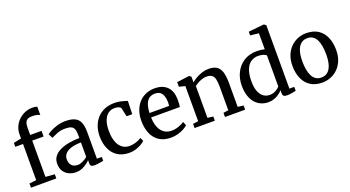

<svg xmlns="http://www.w3.org/2000/svg" viewBox="-55 -1477 3893 2135"><g transform="rotate(-20 1891.0 -409.5)"><path d="M37.5 0.5V-49L120.5 -58V-486H29V-532L120.5 -551.5V-600Q120.5 -648.5 139.5 -690.5Q158.5 -732.5 191.2 -763.8Q224 -795 265.5 -812.5Q307 -830 352 -830Q376 -830 389.5 -827.2Q403 -824.5 411.5 -821.5L411 -722.5Q401.5 -730 377 -736.2Q352.5 -742.5 319.5 -742Q288 -742.5 268.2 -732.5Q248.5 -722.5 239 -699.8Q229.5 -677 229.5 -637.5V-553H364V-486H229.5V-57L337.5 -49V0.5Z M568.5 11Q524 11 486.2 -6.8Q448.5 -24.5 425.2 -60Q402 -95.5 402 -149.5Q402 -199.5 429.2 -234.5Q456.5 -269.5 503 -291.2Q549.5 -313 608.5 -323.5Q667.5 -334 731.5 -334.5V-370Q731.5 -413.5 722 -439Q712.5 -464.5 688.5 -475.8Q664.5 -487 620 -487Q562 -487 518.5 -469Q475 -451 451 -438.5L425 -490.5Q436 -500 469 -517.8Q502 -535.5 549 -550Q596 -564.5 648 -564.5Q718.5 -564.5 759.8 -544.2Q801 -524 818.8 -480.8Q836.5 -437.5 836.5 -368.5V-51.5L894.5 -51V-6.5Q883.5 -3.5 865 0Q846.5 3.5 826 6Q805.5 8.5 788 8.5Q761 8.5 749.8 0.2Q738.5 -8 738.5 -37.5V-69.5Q726.5 -56.5 702 -37.5Q677.5 -18.5 643.8 -3.8Q610 11 568.5 11ZM614.5 -58.5Q641 -58.5 673.8 -73.8Q706.5 -89 731.5 -111V-282Q659 -281.5 612 -265.8Q565 -250 542 -223Q519 -196 519 -162Q519 -125.5 531.5 -102.8Q544 -80 565.5 -69.2Q587 -58.5 614.5 -58.5Z M1201 11Q1117 11 1061.5 -26Q1006 -63 978 -127Q950 -191 950 -271Q949.5 -333 967.8 -386.8Q986 -440.5 1021.8 -481.2Q1057.5 -522 1109.8 -544.8Q1162 -567.5 1229.5 -567.5Q1264.5 -567.5 1293.5 -561.8Q1322.5 -556 1344.2 -549Q1366 -542 1380 -537.5L1375 -382H1308L1285.5 -485Q1283.5 -493 1272.2 -499.5Q1261 -506 1244.8 -509.8Q1228.5 -513.5 1212 -513.5Q1169 -513.5 1136.5 -489.8Q1104 -466 1085.5 -418.8Q1067 -371.5 1066.5 -300.5Q1066 -240 1078 -194.5Q1090 -149 1111.5 -119.2Q1133 -89.5 1162.5 -74.8Q1192 -60 1226.5 -60Q1256.5 -60 1283.2 -66.5Q1310 -73 1332 -82.8Q1354 -92.5 1369 -103L1388 -62Q1371.5 -45 1342.8 -28.2Q1314 -11.5 1277.5 -0.2Q1241 11 1201 11Z M1694 11Q1610 11 1554.5 -25.8Q1499 -62.5 1471.8 -127.5Q1444.5 -192.5 1444.5 -277.5Q1444.5 -344 1463.8 -397.2Q1483 -450.5 1518 -488.8Q1553 -527 1600.8 -547.2Q1648.5 -567.5 1705.5 -567.5Q1799.5 -567.5 1851.2 -516.2Q1903 -465 1905.5 -368.5Q1905.5 -338 1904.2 -315.5Q1903 -293 1899 -276H1559.5Q1560 -228.5 1571 -188.8Q1582 -149 1603 -120Q1624 -91 1655 -75.2Q1686 -59.5 1726.5 -59.5Q1768 -59.5 1810.5 -74.5Q1853 -89.5 1876 -107.5L1895.5 -63Q1878 -45 1846.5 -28Q1815 -11 1775.2 0Q1735.5 11 1694 11ZM1559.5 -328.5H1792Q1793 -338 1793.8 -350.2Q1794.5 -362.5 1794.5 -372Q1794.5 -433.5 1770.2 -472.5Q1746 -511.5 1688 -511.5Q1661.5 -511.5 1639 -502.2Q1616.5 -493 1599.5 -471.8Q1582.5 -450.5 1572.2 -415.2Q1562 -380 1559.5 -328.5Z M2037 -58V-474L1966.5 -491.5V-546L2111.5 -565H2115.5L2136.5 -547.5V-506L2135.5 -481Q2157 -500.5 2190.5 -520Q2224 -539.5 2263.5 -552.5Q2303 -565.5 2342 -565.5Q2404.5 -565.5 2439.8 -541.8Q2475 -518 2489.8 -467.8Q2504.5 -417.5 2504.5 -339V-57.5L2572 -49.5V0H2333.5V-49.5L2393.5 -57.5V-338Q2393.5 -391 2385.5 -425.5Q2377.5 -460 2355.5 -476.2Q2333.5 -492.5 2292 -492.5Q2265.5 -492.5 2239 -483.8Q2212.5 -475 2188.5 -461.5Q2164.5 -448 2147 -434.5V-58L2213.5 -49.5V0H1974V-49.5Z M2845 11Q2801.5 11 2762.2 -5.2Q2723 -21.5 2692.8 -55.2Q2662.5 -89 2645 -140.5Q2627.5 -192 2627.5 -262.5Q2627.5 -347 2661.8 -416Q2696 -485 2760.5 -526.2Q2825 -567.5 2915.5 -567.5Q2941 -567.5 2964.2 -564.5Q2987.5 -561.5 3006.5 -556.5V-745.5L2906.5 -757V-801L3088.5 -819H3092L3114.5 -802.5V-51.5H3172V-5Q3151.5 -0.5 3123.2 4.8Q3095 10 3065.5 10Q3041 10 3028 1.8Q3015 -6.5 3015 -37V-69.5Q2998.5 -48.5 2973 -30.2Q2947.5 -12 2915 -0.5Q2882.5 11 2845 11ZM2887 -60Q2914.5 -60 2938 -69Q2961.5 -78 2979 -91.2Q2996.5 -104.5 3006.5 -117V-482.5Q2998.5 -494.5 2971 -503.5Q2943.5 -512.5 2910.5 -512.5Q2864 -512.5 2827 -488.8Q2790 -465 2768 -413.2Q2746 -361.5 2745 -277.5Q2744.5 -200 2763.5 -152Q2782.5 -104 2815 -82Q2847.5 -60 2887 -60Z M3232.5 -277.5Q3232.5 -348 3254.5 -402Q3276.5 -456 3314.2 -493Q3352 -530 3399.2 -548.8Q3446.5 -567.5 3497 -567.5Q3584 -567.5 3640 -529.8Q3696 -492 3723.2 -426.8Q3750.5 -361.5 3750.5 -279Q3750.5 -208.5 3728.5 -154Q3706.5 -99.5 3668.8 -63Q3631 -26.5 3583.5 -7.8Q3536 11 3485.5 11Q3420.5 11 3372.8 -10.8Q3325 -32.5 3294 -71.5Q3263 -110.5 3247.8 -163Q3232.5 -215.5 3232.5 -277.5ZM3492.5 -45.5Q3536 -45.5 3566.8 -70.2Q3597.5 -95 3613.5 -145.2Q3629.5 -195.5 3629.5 -271Q3629.5 -322.5 3622.2 -366.5Q3615 -410.5 3598.8 -443Q3582.5 -475.5 3556.2 -493.2Q3530 -511 3492 -511Q3448 -511 3417 -486.2Q3386 -461.5 3369.5 -411.5Q3353 -361.5 3353 -285.5Q3353 -233.5 3360.8 -189.5Q3368.5 -145.5 3385 -113.2Q3401.5 -81 3428 -63.2Q3454.5 -45.5 3492.5 -45.5Z"/></g></svg>

Font: Merriweather 24pt Medium
Style: Regular
Weight: 500
Designer: Eben Sorkin
Foundry: Eben Sorkin
Version: Version 2.100